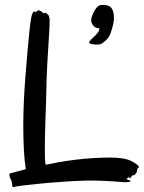

<svg xmlns="http://www.w3.org/2000/svg" viewBox="-20 -738 581 775"><path d="M538 -69C533 -76 509 -89 501 -92C485 -98 461 -102 425 -102C325 -102 235 -88 164 -73C161 -91 161 -116 161 -144C161 -214 166 -305 167 -371C169 -514 185 -645 179 -668C177 -677 174 -679 171 -681C171 -681 167 -685 163 -687C160 -687 159 -685 159 -685C156 -681 152 -689 148 -691C148 -691 146 -693 135 -697C131 -695 130 -694 130 -694C128 -692 127 -690 126 -690C121 -688 120 -693 116 -691C114 -691 113 -687 111 -684C103 -670 95 -584 82 -421C77 -357 74 -292 74 -232C74 -162 77 -100 84 -55L24 -39C17 -38 17 -34 19 -24C20 -20 25 -12 27 -6C32 16 27 20 39 16C57 11 214 -6 326 -9C382 -10 423 -7 476 -3C504 -1 516 -7 500 -11C486 -15 494 -18 496 -21C497 -23 501 -23 503 -20C507 -15 509 -25 513 -29C513 -29 516 -31 522 -31C524 -32 529 -38 533 -45C534 -46 531 -49 533 -51C537 -56 533 -57 536 -59C539 -62 545 -60 538 -69ZM440 -666C440 -706 424 -718 397 -718C392 -718 387 -719 377 -714C365 -706 348 -673 348 -656C348 -645 358 -623 381 -624C383 -602 340 -578 340 -567C340 -561 356 -558 371 -558C378 -558 385 -559 389 -561C405 -571 420 -585 426 -603C436 -632 440 -650 440 -666Z"/></svg>

Font: Oregano
Style: Regular
Weight: 400
Designer: Astigmatic (AOETI)
Foundry: Astigmatic (AOETI)
Version: Version 1.000